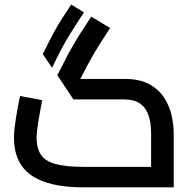

<svg xmlns="http://www.w3.org/2000/svg" viewBox="-20 -804 839 824"><path d="M203.4 -513 163.5 -571.8Q179.6 -603.2 191.8 -627.8Q204 -652.5 216.7 -675.1Q229.3 -697.7 245.8 -723.5Q262.2 -749.3 285.5 -784.4L340.4 -751Q322 -722.9 305.9 -698Q289.7 -673.1 273.8 -646.8Q257.9 -620.6 240.8 -588.4Q223.7 -556.3 203.4 -513ZM337 0Q188 0 114 -52Q40 -104 40 -213Q40 -231.1 42.4 -252.9Q44.9 -274.7 48.6 -298.7Q52.4 -322.6 57 -346.6Q61.6 -370.5 66 -392L160.9 -374.1Q156.5 -349.7 152.2 -326.6Q147.8 -303.5 144.4 -282.7Q141 -261.9 139.1 -243.9Q137.1 -226 137.1 -212.4Q137.1 -168.3 155.2 -140.6Q173.3 -112.8 217.2 -100.4Q261.1 -88 337 -88H628.5V-229.3Q628.5 -280.5 615.9 -313.1Q603.4 -345.6 578.2 -361.4Q553.1 -377.3 514.5 -377.3H295L226.1 -481.1L270.5 -567.8Q281.9 -588.9 294.8 -611.4Q307.6 -633.8 326.1 -662.8Q344.6 -691.9 371.6 -732.4L452.7 -683.9Q425.1 -642.1 407.9 -614.7Q390.7 -587.3 379.1 -566.9Q367.5 -546.6 356.7 -526.7L324.6 -465.3H514.5Q578.9 -465.3 620.1 -442.9Q661.2 -420.5 684.3 -385Q707.3 -349.5 716.5 -308.1Q725.6 -266.8 725.6 -229.3V0Z"/></svg>

Font: TitilliumWeb ExtraLight
Style: Regular
Weight: 400
Designer: Mohamed Gaber, Accademia di Belle Arti di Urbino and others
Foundry: Kief Type Foundry, Accademia di Belle Arti di Urbino and others
Version: Version 3.000; ttfautohint (v1.8.2)